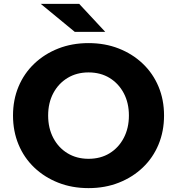

<svg xmlns="http://www.w3.org/2000/svg" viewBox="-20 -953 912 989"><path d="M436 16Q351 16 280 -12Q209 -40 156.5 -90Q104 -140 75.5 -208.5Q47 -277 47 -358Q47 -439 75.5 -507Q104 -575 156.5 -625Q209 -675 280 -703Q351 -731 436 -731Q521 -731 592 -703Q663 -675 715.5 -625Q768 -575 796.5 -507Q825 -439 825 -358Q825 -277 796.5 -208.5Q768 -140 715.5 -90Q663 -40 592 -12Q521 16 436 16ZM436 -135Q498 -135 544.5 -163.5Q591 -192 617.5 -242.5Q644 -293 644 -358Q644 -423 617.5 -473Q591 -523 544.5 -551.5Q498 -580 436 -580Q375 -580 328 -551.5Q281 -523 254.5 -473Q228 -423 228 -358Q228 -293 254.5 -242.5Q281 -192 328 -163.5Q375 -135 436 -135ZM365 -789 190 -933H388L522 -789Z"/></svg>

Font: Wix Madefor Display ExtraBold
Style: Regular
Weight: 800
Designer: Dalton Maag Ltd
Foundry: Dalton Maag Ltd
Version: Version 3.100